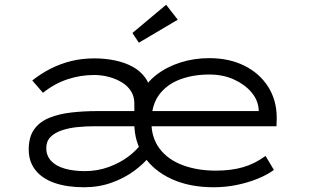

<svg xmlns="http://www.w3.org/2000/svg" viewBox="-20 -779 1304 809"><path d="M334 10Q263 10 210.5 -8Q158 -26 129.5 -62Q101 -98 101 -149Q101 -202 124 -234Q147 -266 187.5 -282.5Q228 -299 280.5 -305Q333 -311 390 -311H1088L1070 -293V-316Q1068 -356 1040 -389.5Q1012 -423 966 -444Q920 -465 862 -465Q794 -465 739 -444.5Q684 -424 651 -380.5Q618 -337 618 -264Q618 -198 653 -152Q688 -106 750 -83Q812 -60 889 -60Q954 -60 1004 -74.5Q1054 -89 1099 -122L1134 -63Q1107 -43 1067 -26.5Q1027 -10 979 0Q931 10 880 10Q779 10 703.5 -24.5Q628 -59 587 -120Q546 -181 546 -259Q546 -327 570.5 -378.5Q595 -430 639.5 -464Q684 -498 741 -516Q798 -534 862 -534Q945 -534 1009 -502.5Q1073 -471 1109.5 -414Q1146 -357 1146 -282L1145 -247H377Q342 -247 306.5 -243.5Q271 -240 241 -230Q211 -220 193 -202Q175 -184 175 -155Q175 -123 195.5 -101Q216 -79 253 -68.5Q290 -58 338 -58Q391 -58 438.5 -75.5Q486 -93 521 -119.5Q556 -146 574 -172L610 -120Q587 -90 546 -59.5Q505 -29 451 -9.5Q397 10 334 10ZM546 -274V-344Q546 -372 532.5 -394Q519 -416 495 -431Q471 -446 440.5 -454.5Q410 -463 376 -463Q319 -463 264.5 -445Q210 -427 161 -388L116 -440Q154 -470 195 -490.5Q236 -511 281 -522Q326 -533 378 -533Q422 -533 464 -524.5Q506 -516 539.5 -497.5Q573 -479 593.5 -449.5Q614 -420 614 -376V-276ZM565 -599 538 -640 680 -759 729 -696Z"/></svg>

Font: Lexend Tera Light
Style: Regular
Weight: 300
Designer: Bonnie Shaver-Troup, Thomas Jockin
Foundry: Lexend
Version: Version 1.007